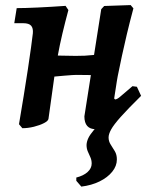

<svg xmlns="http://www.w3.org/2000/svg" viewBox="-20 -484 577 737"><path d="M65.8 8.1 52.9 -7.2Q61.9 -60.7 70.8 -115Q79.7 -169.3 87 -218Q94.3 -266.7 99.3 -303Q104.3 -339.4 106.1 -356.3Q107.9 -375.5 99.6 -385.2Q91.2 -394.9 69.5 -394.9H34.8L44.1 -452.8Q74.5 -452.8 125.6 -455.2Q176.7 -457.6 231.7 -461.5L242.5 -445.4Q230 -399 219.5 -354.9Q209.1 -310.9 201.6 -269.4Q194 -227.9 188.4 -187.8L166.1 -28Q165.2 -20 149.1 -11.6Q133 -3.2 110.1 2.5Q87.3 8.1 65.8 8.1ZM146.3 -185.4 160.6 -271.8Q187.5 -271.4 217 -270.4Q246.5 -269.5 270.4 -269.5Q289.4 -269.5 305.2 -270.2Q321 -271 337.4 -272.8Q353.8 -274.7 375.3 -277.3L364 -195.5L272.1 -196.5Q262.6 -196.5 225.5 -193.4Q188.3 -190.4 146.3 -185.4ZM505.5 -150.9 521.6 -116.1Q475.1 -74.3 445.8 -49Q416.5 -23.8 398.8 -10.3Q381.2 3.2 369.8 7.6Q358.4 12 347.9 12Q303.9 12 303.9 -37.4L368.6 -448.8L380 -461L481.5 -464.5L492.1 -452Q477.3 -396.5 466.9 -352.6Q456.5 -308.8 448.2 -270.3Q439.9 -231.8 431.8 -191.2Q430.3 -182.6 428.6 -172.9Q427 -163.3 424.7 -147.6Q422.4 -132 418.2 -105.9L421.7 -102.3Q428.3 -102.3 439.4 -111.3Q450.5 -120.3 488.5 -153.2ZM272.9 197.5Q300.5 190.6 316.2 176.3Q331.9 162 331.9 143.9Q331.9 130.8 327.1 120.1Q322.4 109.5 317.3 98Q312.2 86.6 312.2 72.5Q312.7 59.7 319 46.2Q325.4 32.7 340.6 14.8Q355.9 -3.1 381.7 -28Q407.5 -53 446.8 -87.6L521.6 -116.1Q470.5 -65.7 443.5 -35.4Q416.5 -5.1 406.7 12.8Q396.8 30.7 396.8 43.6Q396.8 58.6 404.9 71Q412.9 83.4 420.7 96.4Q428.6 109.5 428.6 128Q428.6 153.3 410.7 175.3Q392.9 197.3 362.2 212.4Q331.4 227.5 292.2 232.3L272.9 210Z"/></svg>

Font: Alegreya
Style: Italic
Weight: 400
Italic angle: -7°
Designer: Juan Pablo del Peral
Foundry: Huerta Tipografica
Version: Version 2.009